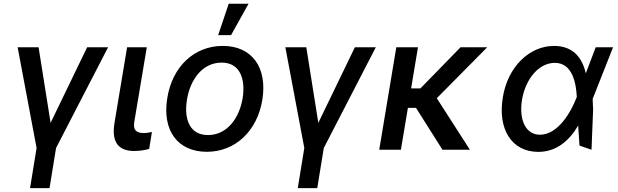

<svg xmlns="http://www.w3.org/2000/svg" viewBox="-20 -797 3290 1022"><path d="M73.9 -545.5 174.7 -9.2 139.9 204.5H243.6L278.4 -9.2L555.4 -545.5H443.9L249.3 -143.1L185.4 -545.5Z M656.6 -545.5 589.1 -141C571.7 -33 617.5 6.7 693.9 6.7C728 6.7 755 1.1 774.1 -4.6L788.7 -94.5C778.8 -92.3 759.9 -88.8 745.7 -88.8C713.4 -88.8 686.8 -98.4 694.6 -147L761.4 -545.5Z M1081 11C1232.2 11 1349.1 -99.1 1376.4 -265.6C1404.1 -437.9 1321.4 -552.6 1165.8 -552.6C1013.8 -552.6 897 -442.5 870.4 -274.9C842.3 -103.7 924.7 11 1081 11ZM975.1 -266C992.2 -372.9 1057.2 -463.8 1159.8 -463.8C1257.1 -463.8 1287.6 -377.5 1271.7 -274.9C1253.9 -168 1188.9 -78.1 1087 -78.1C989 -78.1 958.5 -163.7 975.1 -266ZM1141.3 -610.1H1209.9L1302.9 -777H1197.4Z M1498.9 -545.5 1599.8 -9.2 1565 204.5H1668.7L1703.5 -9.2L1980.5 -545.5H1869L1674.4 -143.1L1610.4 -545.5Z M2204.9 -545.5H2089.5L1998.6 0H2114L2151.3 -223H2194.2L2335.2 0H2481.2L2305 -274.1L2573.5 -545.5H2431.5L2217.7 -326.3H2168.3Z M2843 11.4C2938.6 12.4 3008.2 -44.7 3057.5 -128.6L3064.6 -22L3128.6 0L3137.1 -213.8L3134.6 -270.2L3243.3 -545.5H3150.9L3100.1 -411.6L3098 -407.3C3078.8 -492.2 3028.1 -552.6 2929.3 -552.6C2796.9 -552.6 2682.2 -440 2656.6 -279.1C2628.2 -109.7 2703.5 10.3 2843 11.4ZM2758.5 -265.6C2778.1 -380 2849.8 -462.4 2933.6 -462.4C3029.5 -462.4 3046.5 -348.4 3050.1 -284.1V-280.9L3047.9 -274.9C3020.6 -204.5 2952.1 -79.9 2853.7 -79.9C2778.1 -79.9 2741.5 -159.1 2758.5 -265.6Z"/></svg>

Font: Margiela Sans Medium
Style: Italic
Weight: 500
Italic angle: -9.39999°
Designer: Stefan Endress, Andreas Faust
Version: Version 1.100;FEAKit 1.0